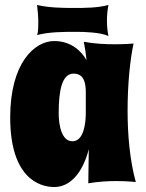

<svg xmlns="http://www.w3.org/2000/svg" viewBox="-20 -725 586 772"><path d="M526 7C526 7 494 3 448 3C416 3 376 5 335 12L337 -125C312 -29 262 27 198 27C137 27 21 -11 21 -253C21 -472 119 -560 198 -560C266 -560 308 -519 328 -483C326 -505 322 -531 317 -557C359 -549 405 -547 442 -547C485 -547 517 -550 517 -550C503 -485 493 -386 493 -281C493 -183 502 -80 526 7ZM325 -273C325 -341 325 -346 325 -352C325 -387 320 -429 276 -429C229 -429 216 -361 216 -270C216 -218 229 -157 271 -157C318 -157 325 -232 325 -273ZM416 -705C372 -693 321 -693 276 -693C228 -693 176 -694 129 -705C132 -681 134 -657 134 -633C134 -621 134 -596 129 -584C177 -597 237 -597 286 -597C321 -597 385 -595 416 -580C412 -600 410 -621 410 -642C410 -663 412 -684 416 -705Z"/></svg>

Font: Spicy Rice
Style: Regular
Weight: 400
Designer: Astigmatic (AOETI)
Foundry: Astigmatic (AOETI)
Version: Version 1.000